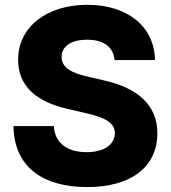

<svg xmlns="http://www.w3.org/2000/svg" viewBox="-20 -757 700 787"><path d="M337.4 9.8C517.6 9.8 625 -72.8 625 -210.9C625 -327.1 543.5 -397.5 402.8 -428.2L339.8 -442.9C274.9 -457.5 232.4 -479 232.4 -523.9C232.4 -564.5 268.1 -594.2 336.9 -594.2C406.2 -594.2 444.8 -563.5 449.7 -510.7H615.2C613.3 -645.5 505.9 -737.3 337.4 -737.3C172.4 -737.3 54.2 -647 54.2 -512.2C54.2 -402.8 130.4 -339.8 255.9 -311L333 -293C412.6 -274.9 450.7 -252.9 450.7 -211.4C450.7 -165 406.7 -133.3 335.4 -133.3C256.8 -133.3 204.6 -169.4 200.7 -240.2H35.2C38.1 -72.3 155.3 9.8 337.4 9.8Z"/></svg>

Font: Inter ExtraBold
Style: Regular
Weight: 800
Designer: Rasmus Andersson
Foundry: rsms
Version: Version 4.001;git-9221beed3